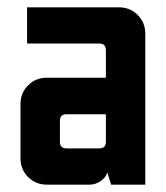

<svg xmlns="http://www.w3.org/2000/svg" viewBox="-20 -502 451 522"><path d="M267.9 -191.4H160.7Q142.9 -191.4 142.9 -173.6V-116.4Q142.9 -98.6 160.7 -98.6H250Q267.9 -98.6 267.9 -116.4ZM53.6 -482.1H303.6Q333.6 -482.1 354.3 -461.4Q375 -440.7 375 -410.7V0H282.1L272.1 -32.1H271.4Q267.1 -18.6 253.2 -9.3Q239.3 0 223.6 0H107.1Q77.1 0 56.4 -20.7Q35.7 -41.4 35.7 -71.4V-219.3Q35.7 -249.3 56.4 -270Q77.1 -290.7 107.1 -290.7H267.9V-365.7Q267.9 -383.6 250 -383.6H53.6Z"/></svg>

Font: Aire Exterior
Style: Regular
Weight: 400
Width: 4
Designer: Jayvee Enaguas (HarvettFox96)
Version: 20190503.02